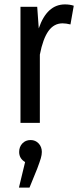

<svg xmlns="http://www.w3.org/2000/svg" viewBox="-20 -558 363 872"><path d="M315 -532 300 -447Q280 -452 264 -452Q225 -452 200 -417Q175 -382 161 -310V0H73V-527H149L156 -429Q193 -538 275 -538Q297 -538 315 -532ZM170 132Q170 145 165.5 160.5Q161 176 149 208L114 294H66L94 178Q67 162 67 132Q67 109 81.5 93.5Q96 78 119 78Q141 78 155.5 93.5Q170 109 170 132Z"/></svg>

Font: Fira Sans Extra Condensed
Style: Regular
Weight: 400
Width: 1
Designer: Carrois Corporate & Edenspiekermann AG
Foundry: Carrois Corporate GbR & Edenspiekermann AG
Version: Version 4.203